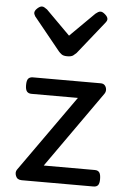

<svg xmlns="http://www.w3.org/2000/svg" viewBox="-58 -887 610 928"><g transform="rotate(5 247.5 -422.5)"><path d="M83 0Q61 0 54 -18Q47 -36 56 -49L319 -420H94Q79 -420 71.5 -429Q64 -438 64 -460Q64 -483 71.5 -491.5Q79 -500 94 -500H423Q436 -500 443 -492Q450 -484 451 -472.5Q452 -461 445 -451L183 -80H431Q446 -80 453 -70.5Q460 -61 460 -38Q460 -17 453 -8.5Q446 0 431 0ZM393 -845Q402 -845 415 -833.5Q428 -822 428 -811Q428 -809 427 -805.5Q426 -802 421 -795L294 -636Q288 -630 279 -623Q270 -616 250 -616Q231 -616 222 -623Q213 -630 208 -636L79 -795Q75 -802 74 -805.5Q73 -809 73 -811Q73 -822 85.5 -833.5Q98 -845 108 -845Q114 -845 120 -841.5Q126 -838 133 -833L250 -716L368 -833Q374 -838 380 -841.5Q386 -845 393 -845Z"/></g></svg>

Font: Playwrite ES Deco
Style: Regular
Weight: 400
Designer: Veronika Burian, José Scaglione
Foundry: TypeTogether
Version: Version 1.002